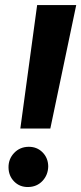

<svg xmlns="http://www.w3.org/2000/svg" viewBox="-20 -731 322 760"><path d="M281.7 -710.9 179.2 -222.2H60.5L127 -710.9ZM13.7 -67.9Q13.2 -101.6 35.9 -125.5Q58.6 -149.4 92.8 -149.9Q126 -150.4 148.2 -128.2Q170.4 -106 170.9 -72.8Q170.4 -38.6 148.2 -14.9Q126 8.8 91.3 9.3Q58.1 9.8 36.1 -12.5Q14.2 -34.7 13.7 -67.9Z"/></svg>

Font: Roboto Condensed ExtraBold
Style: Italic
Weight: 800
Italic angle: -12°
Designer: Christian Robertson
Foundry: Google
Version: Version 3.008; 2023